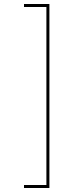

<svg xmlns="http://www.w3.org/2000/svg" viewBox="-20 -820 417 960"><path d="M100 -800H227V120H100V105H212V-785H100Z"/></svg>

Font: Kalnia Thin
Style: Regular
Weight: 250
Designer: Frida Medrano
Foundry: Frida Medrano
Version: Version 1.105